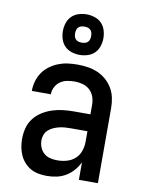

<svg xmlns="http://www.w3.org/2000/svg" viewBox="-87 -827 673 895"><g transform="rotate(10 250.0 -379.0)"><path d="M197 8Q178 8 158 4.5Q138 1 121 -8.5Q104 -18 90.5 -33Q77 -48 69 -66Q61 -84 57.5 -103.5Q54 -123 54 -142Q54 -168 60.5 -193.5Q67 -219 83 -239.5Q99 -260 121 -274Q143 -288 167.5 -296Q192 -304 217.5 -307Q243 -310 269 -310H348V-355Q348 -375 341.5 -393.5Q335 -412 320.5 -425Q306 -438 287 -443Q268 -448 249 -448Q231 -448 213.5 -444.5Q196 -441 181.5 -431Q167 -421 158.5 -404.5Q150 -388 150 -370H60V-371Q60 -394 66.5 -416.5Q73 -439 86 -458Q99 -477 118 -491Q137 -505 158.5 -513.5Q180 -522 202.5 -525Q225 -528 249 -528Q273 -528 297 -524.5Q321 -521 343.5 -511.5Q366 -502 384.5 -486Q403 -470 415.5 -449Q428 -428 433 -404Q438 -380 438 -355V0H348V-83Q338 -62 322.5 -44Q307 -26 287 -14Q267 -2 244 3Q221 8 197 8ZM233 -72Q255 -72 277 -78Q299 -84 316 -99Q333 -114 340.5 -136Q348 -158 348 -180V-230H269Q255 -230 241 -229Q227 -228 213.5 -224.5Q200 -221 187.5 -215.5Q175 -210 164.5 -200.5Q154 -191 149 -178Q144 -165 144 -151Q144 -134 150.5 -118Q157 -102 169.5 -91Q182 -80 199 -76Q216 -72 233 -72ZM250 -574Q231 -574 212 -580Q193 -586 179.5 -599.5Q166 -613 160 -632Q154 -651 154 -670Q154 -689 160 -708Q166 -727 179.5 -740.5Q193 -754 212 -760Q231 -766 250 -766Q269 -766 288 -760Q307 -754 320.5 -740.5Q334 -727 340 -708Q346 -689 346 -670Q346 -651 340 -632Q334 -613 320.5 -599.5Q307 -586 288 -580Q269 -574 250 -574ZM250 -632Q258 -632 265.5 -634Q273 -636 278.5 -641.5Q284 -647 286 -654.5Q288 -662 288 -670Q288 -678 286 -685.5Q284 -693 278.5 -698.5Q273 -704 265.5 -706Q258 -708 250 -708Q242 -708 234.5 -706Q227 -704 221.5 -698.5Q216 -693 214 -685.5Q212 -678 212 -670Q212 -662 214 -654.5Q216 -647 221.5 -641.5Q227 -636 234.5 -634Q242 -632 250 -632Z"/></g></svg>

Font: Iosevka Curly Medium
Style: Regular
Weight: 500
Monospace: yes
Designer: Belleve Invis
Foundry: Belleve Invis
Version: Version 22.1.2; ttfautohint (v1.8.4)